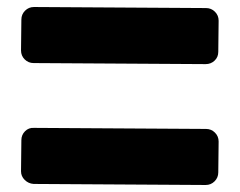

<svg xmlns="http://www.w3.org/2000/svg" viewBox="-20 -574 684 548"><path d="M603 -82Q603 -67 592.5 -56.5Q582 -46 567 -46L76 -49Q61 -50 50.5 -60.5Q40 -71 40 -85L41 -174Q41 -189 51.5 -199.5Q62 -210 77 -209L568 -206Q583 -206 593.5 -195.5Q604 -185 604 -170ZM603 -426Q603 -411 592.5 -401Q582 -391 567 -391L76 -394Q61 -394 50.5 -404.5Q40 -415 40 -430L41 -518Q41 -533 51.5 -543.5Q62 -554 77 -554L568 -551Q583 -551 593.5 -540.5Q604 -530 604 -515L603 -426Q603 -411 592.5 -401Q582 -391 567 -391L76 -394Q61 -394 50.5 -404.5Q40 -415 40 -430L41 -518Q41 -533 51.5 -543.5Q62 -554 77 -554L568 -551Q583 -551 593.5 -540.5Q604 -530 604 -515L603 -426Q603 -411 592.5 -401Q582 -391 567 -391L76 -394Q61 -394 50.5 -404.5Q40 -415 40 -430L41 -518Q41 -533 51.5 -543.5Q62 -554 77 -554L568 -551Q583 -551 593.5 -540.5Q604 -530 604 -515Z"/></svg>

Font: d puntillas B to tiptoe
Style: Regular
Weight: 400
Designer: deFharo
Foundry: deFharo.com
Version: Version 1.001 2012